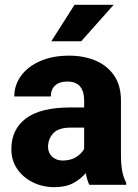

<svg xmlns="http://www.w3.org/2000/svg" viewBox="-20 -770 573 800"><path d="M352.1 0Q342.8 -19 337.4 -48.8Q316.9 -24.4 285.6 -7.3Q254.4 9.8 206.5 9.8Q157.2 9.8 116.5 -10.5Q75.7 -30.8 51.5 -66.4Q27.3 -102.1 27.3 -148.4Q27.3 -231 88.1 -276.6Q148.9 -322.3 273.4 -322.3H330.6V-352.5Q330.6 -388.2 314 -409.2Q297.4 -430.2 259.8 -430.2Q228 -430.2 210 -414.1Q191.9 -397.9 191.9 -368.2H39.6Q39.6 -415.5 67.6 -454.1Q95.7 -492.7 147.2 -515.4Q198.7 -538.1 268.1 -538.1Q330.1 -538.1 378.7 -517.3Q427.2 -496.6 455.6 -455.1Q483.9 -413.6 483.9 -351.6V-130.4Q483.9 -83 489.5 -55.7Q495.1 -28.3 505.9 -8.3V0ZM241.2 -101.1Q274.9 -101.1 297.9 -116Q320.8 -130.9 330.6 -149.4V-238.3H274.9Q223.6 -238.3 201.9 -214.6Q180.2 -190.9 180.2 -157.7Q180.2 -133.3 197.3 -117.2Q214.4 -101.1 241.2 -101.1ZM193.8 -598.1 290.5 -750H453.6L318.4 -598.1Z"/></svg>

Font: Vazirmatn RD ExtraBold
Style: Regular
Weight: 800
Designer: Saber Rastikerdar
Foundry: Saber Rastikerdar
Version: Version 32.102